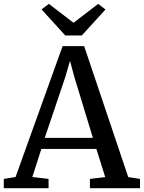

<svg xmlns="http://www.w3.org/2000/svg" viewBox="-27 -992 758 1012"><path d="M55 -59 303 -749H416.5L649 -58.5L711 -49V0H447V-49L527.5 -58.5L481 -207H191L143.5 -59L229 -49V0H-7V-49ZM462.5 -265.5 364 -589 342 -671.5 317.5 -587 209 -265.5ZM317 -805 192 -942.5 230.5 -971.5 360.5 -872 490.5 -971.5 529 -942 404 -805Z"/></svg>

Font: Merriweather 20pt
Style: Regular
Weight: 400
Version: Version 2.100